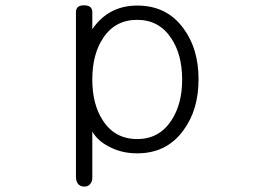

<svg xmlns="http://www.w3.org/2000/svg" viewBox="-20 -560 1040 722"><path d="M265.6 105.5Q265.6 122.1 274.4 132.8Q283.2 141.6 295.9 141.6Q308.6 142.6 317.4 133.8Q327.1 124 327.1 108.4V-65.4Q346.7 -31.2 387.7 -9.8Q435.5 16.6 496.1 16.6Q607.4 16.6 669.9 -70.3Q726.6 -146.5 726.6 -261.7Q726.6 -377 669.9 -453.1Q607.4 -539.1 496.1 -539.1Q440.4 -539.1 397.5 -515.6Q356.4 -493.2 327.1 -450.2V-514.6Q327.1 -540 295.9 -540Q265.6 -540 265.6 -514.6ZM496.1 -485.4Q578.1 -485.4 624 -416Q665 -354.5 665 -260.7Q665 -168 624 -106.4Q578.1 -37.1 496.1 -37.1Q412.1 -37.1 367.2 -106.4Q327.1 -167 327.1 -260.7Q327.1 -355.5 367.2 -416Q412.1 -485.4 496.1 -485.4Z"/></svg>

Font: GulimChe
Style: Regular
Weight: 400
Monospace: yes
Version: Version 2.21